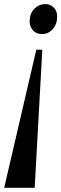

<svg xmlns="http://www.w3.org/2000/svg" viewBox="-48 -768 300 944"><path d="M122.5 155.5H-27.5L130.5 -523.5H160ZM233 -686.5Q233 -649 211.2 -624.8Q189.5 -600.5 159 -600.5Q129.5 -600.5 113.8 -619Q98 -637.5 98 -661.5Q98 -702.5 121 -725.2Q144 -748 176 -748Q198.5 -748 215.8 -731.5Q233 -715 233 -686.5Z"/></svg>

Font: Merriweather 144pt
Style: Bold Italic
Weight: 700
Italic angle: -7.8°
Version: Version 2.101